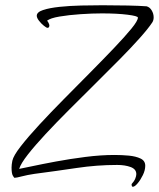

<svg xmlns="http://www.w3.org/2000/svg" viewBox="-20 -672 605 731"><path d="M486 39Q482 39 481.5 34Q481 29 481 29Q491 18 495 8Q499 -2 499 -9Q499 -28 477.5 -36Q456 -44 426 -44Q349 -44 272 -32.5Q195 -21 111 -10Q84 -6 63 -0.5Q42 5 35 5Q34 5 29 -3Q24 -11 24 -34Q24 -45 27 -60Q31 -79 59 -115Q87 -151 130 -197.5Q173 -244 223.5 -295Q274 -346 323.5 -396Q373 -446 414 -489Q455 -532 480 -562.5Q505 -593 505 -605Q505 -611 465.5 -616Q426 -621 368 -621Q331 -621 286.5 -618Q242 -615 206.5 -609Q171 -603 159 -593Q161 -592 164.5 -585.5Q168 -579 168 -574Q167 -566 161 -566Q157 -566 147 -574Q137 -582 128.5 -593Q120 -604 120 -612Q120 -626 144.5 -634Q169 -642 207.5 -646Q246 -650 289.5 -651Q333 -652 370 -652Q422 -652 466.5 -651Q511 -650 538 -648Q550 -645 557.5 -632.5Q565 -620 565 -606Q565 -595 560 -587Q545 -564 512 -527Q479 -490 434.5 -445Q390 -400 340.5 -351Q291 -302 242.5 -253.5Q194 -205 153.5 -161.5Q113 -118 86 -83.5Q59 -49 53 -29Q64 -31 101.5 -39Q139 -47 192.5 -57Q246 -67 305 -74.5Q364 -82 416 -82Q444 -82 470.5 -79.5Q497 -77 515 -68.5Q533 -60 533 -41Q533 -24 524 -5.5Q515 13 504 26Q493 39 486 39Z"/></svg>

Font: Bilbo
Style: Regular
Weight: 400
Designer: Robert E. Leuschke
Foundry: Robert E. Leuschke
Version: Version 1.100